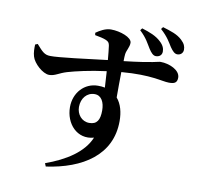

<svg xmlns="http://www.w3.org/2000/svg" viewBox="-98 -960 1195 1152"><g transform="rotate(10 500.0 -384.0)"><path d="M793 -844C838 -804 854 -772 870 -747C886 -724 899 -711 915 -711C935 -711 950 -725 950 -745C950 -765 944 -781 922 -802C892 -830 855 -841 803 -857ZM671 -815C715 -774 728 -743 746 -715C761 -692 774 -678 790 -678C812 -678 827 -691 827 -712C827 -731 820 -750 798 -770C769 -798 729 -813 681 -828ZM466 -214C420 -214 389 -253 389 -298C389 -351 422 -390 469 -390C511 -390 530 -350 530 -301C530 -243 513 -214 466 -214ZM410 -739C438 -734 462 -729 478 -722C494 -715 499 -708 502 -691C505 -671 508 -639 511 -605C398 -591 209 -567 166 -569C131 -569 116 -586 80 -627L65 -621C64 -599 64 -571 71 -549C82 -509 140 -456 179 -456C214 -456 235 -477 282 -491C330 -505 414 -525 516 -538C518 -501 520 -465 522 -439C509 -442 495 -443 480 -443C398 -443 336 -376 336 -288C336 -187 410 -104 510 -132C471 -38 369 26 247 70L255 89C475 58 644 -49 644 -256C644 -309 632 -358 602 -393C602 -443 602 -499 603 -548C787 -563 851 -535 895 -535C925 -535 945 -540 945 -574C945 -620 878 -649 825 -649C809 -649 789 -636 605 -615C605 -634 606 -649 607 -658C610 -682 627 -703 627 -730C627 -763 555 -789 498 -789C465 -789 432 -770 408 -753Z"/></g></svg>

Font: Noto Serif CJK JP
Style: Bold
Weight: 700
Designer: Ryoko NISHIZUKA 西塚涼子 (kana & ideographs); Frank Grießhammer (Latin, Greek & Cyrillic); Wenlong ZHANG 张文龙 (bopomofo); San
Foundry: Adobe Systems Incorporated
Version: Version 1.000;PS 1;hotconv 16.6.53;makeotf.lib2.5.65590